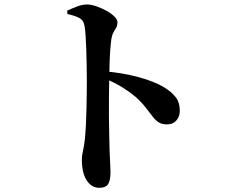

<svg xmlns="http://www.w3.org/2000/svg" viewBox="-20 -810 1040 880"><path d="M288 -761.2Q309.6 -771.2 333.3 -780.4Q357 -789.5 378.7 -789.5Q397.3 -789.5 421.1 -781.5Q444.9 -773.4 467.4 -761Q489.8 -748.7 504 -734.5Q518.3 -720.4 518.3 -708.1Q518.3 -693.5 512.5 -683.4Q506.6 -673.3 500.3 -662.1Q494 -651 490.5 -632.1Q487.5 -609.9 485.3 -581.1Q483.1 -552.4 482.2 -519.3Q481.3 -486.2 480.6 -451.5Q479.9 -410.8 479.4 -367Q478.9 -323.2 479.2 -279.3Q479.6 -235.4 480.6 -195.1Q481.5 -154.9 482.2 -121.1Q483.7 -82.8 485.1 -57.6Q486.4 -32.5 486.4 -22.1Q486.4 16.9 475.6 33.8Q464.7 50.8 435.4 50.8Q409.6 50.8 391.6 34.1Q373.6 17.4 364.3 -11.4Q355.1 -40.2 355.1 -77Q355.1 -97.1 360.1 -117.5Q365.1 -138 368.8 -170.9Q371.8 -198.9 373.7 -235.7Q375.6 -272.4 376.4 -311.1Q377.3 -349.7 377.6 -383.8Q378 -417.8 378 -440.1Q378 -471.5 377.3 -508.4Q376.6 -545.3 375.5 -581.2Q374.4 -617.1 372.4 -646.9Q370.4 -676.7 367 -693.5Q362.3 -718.7 341 -729Q319.6 -739.3 289 -745.5ZM458.3 -483.1Q540.5 -476.5 613.5 -456.9Q686.5 -437.3 731.4 -410.3Q764.3 -390.7 784.2 -366Q804.1 -341.2 804.1 -301.1Q804.1 -276.8 788.7 -258.3Q773.4 -239.9 745.6 -239.9Q721.8 -239.9 707 -249.5Q692.2 -259.1 679 -276.4Q665.9 -293.6 648 -316.8Q630.1 -340 601.4 -366.1Q574.8 -388.5 541.4 -409.3Q508 -430.1 458.3 -451.3Z"/></svg>

Font: Noto Serif TC
Style: Regular
Weight: 200
Designer: Ryoko NISHIZUKA 西塚涼子 (kana & ideographs); Frank Grießhammer (Latin, Greek & Cyrillic); Wenlong ZHANG 张文龙 (bopomofo); San
Foundry: Adobe
Version: Version 2.001;hotconv 1.1.0;makeotfexe 2.6.0